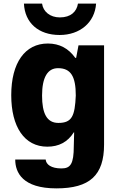

<svg xmlns="http://www.w3.org/2000/svg" viewBox="-20 -799 667 1059"><path d="M309 -606C421 -606 503 -675 510 -779H410C403 -735 371 -703 310 -703C256 -703 218 -735 212 -779H112C117 -673 192 -606 309 -606ZM291 240C475 240 554 168 554 -2V-549H413L400 -480H395C358 -532 308 -559 244 -559C118 -559 42 -453 42 -274C42 -100 114 10 241 10C304 10 353 -15 387 -69H389C388 -41 387 -13 387 7C387 105 369 130 319 130C262 130 234 108 232 81H64C64 153 105 240 291 240ZM302 -121C238 -121 212 -174 212 -272C212 -373 243 -423 300 -423C371 -423 398 -377 398 -272C393 -159 377 -121 302 -121Z"/></svg>

Font: Kathrein 85 Heavy
Style: Regular
Weight: 900
Designer: Lazydogs Typefoundry, based on Open Sans by Ascender Corporation
Foundry: Lazydogs Typefoundry
Version: Version 1.003;PS 001.003;hotconv 1.0.88;makeotf.lib2.5.64775